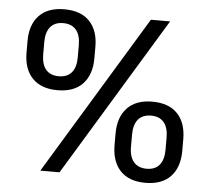

<svg xmlns="http://www.w3.org/2000/svg" viewBox="-49 -703 839 767"><g transform="rotate(5 370.5 -319.0)"><path d="M216 0H139L526.5 -639H603.5ZM561 12Q495 12 460.2 -25Q425.5 -62 425.5 -128V-174Q425.5 -239.5 460.5 -276.5Q495.5 -313.5 561 -313.5Q627 -313.5 662 -277Q697 -240.5 697 -174V-128Q697 -62 662 -25Q627 12 561 12ZM561 -44.5Q595 -44.5 612.5 -65.5Q630 -86.5 630 -126.5V-175Q630 -215.5 612.2 -236.5Q594.5 -257.5 561 -257.5Q527 -257.5 509.2 -236.5Q491.5 -215.5 491.5 -175V-126.5Q491.5 -86.5 509.5 -65.5Q527.5 -44.5 561 -44.5ZM179 -326Q113 -326 78 -362.8Q43 -399.5 43 -465.5V-512Q43 -577.5 78 -614Q113 -650.5 179 -650.5Q245 -650.5 280 -614Q315 -577.5 315 -512V-465.5Q315 -400 280 -363Q245 -326 179 -326ZM179 -382Q213 -382 230.8 -402.8Q248.5 -423.5 248.5 -464V-513Q248.5 -552.5 230.8 -573.8Q213 -595 179 -595Q145 -595 127.5 -573.8Q110 -552.5 110 -513V-464Q110 -423.5 127.8 -402.8Q145.5 -382 179 -382Z"/></g></svg>

Font: Anek Malayalam Medium
Style: Regular
Weight: 400
Version: Version 1.003